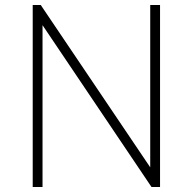

<svg xmlns="http://www.w3.org/2000/svg" viewBox="-20 -743 766 763"><path d="M616 -723V0H582L149 -643V0H110V-723H142L577 -78V-723Z"/></svg>

Font: Public Sans VF
Style: Regular
Weight: 400
Designer: Pablo Impallari, Rodrigo Fuenzalida (Modified by Dan O. Williams and USWDS)
Version: Version 1.003